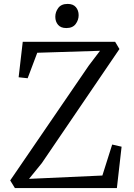

<svg xmlns="http://www.w3.org/2000/svg" viewBox="-20 -959 683 979"><path d="M56 0 32 -39 433 -625 490 -700 170 -690 121 -560 75 -565 96 -746H567L589 -709L193 -127L128 -47L502 -64L552 -222L600 -211L576 0ZM317.5 -816Q290 -816 276 -832.5Q262 -849 262 -873.5Q262 -898 277.2 -918.5Q292.5 -939 324.5 -939H325.5Q353 -939 367 -922.5Q381 -906 381 -881.5Q381 -857 365.8 -836.5Q350.5 -816 318.5 -816Z"/></svg>

Font: Merriweather Light
Style: Regular
Weight: 300
Version: Version 2.100